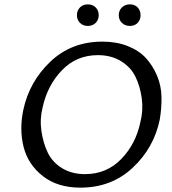

<svg xmlns="http://www.w3.org/2000/svg" viewBox="-20 -855 788 881"><path d="M333 -785Q333 -807 347 -821Q361 -835 383 -835Q405 -835 419 -821Q433 -807 433 -785Q433 -764 419 -750Q405 -736 383 -736Q361 -736 347 -750Q333 -764 333 -785ZM525 -785Q525 -807 539.5 -821Q554 -835 576 -835Q598 -835 611.5 -821Q625 -807 625 -785Q625 -764 611.5 -750Q598 -736 576 -736Q554 -736 539.5 -750Q525 -764 525 -785ZM349 6Q244 6 176.5 -47Q109 -100 88.5 -180Q68 -260 87 -351Q115 -481 211.5 -572.5Q308 -664 450 -664Q515 -664 566.5 -643.5Q618 -623 649.5 -588.5Q681 -554 700.5 -508Q720 -462 721 -410.5Q722 -359 713 -306Q686 -176 588.5 -85Q491 6 349 6ZM370 -56Q469 -56 536 -125Q603 -194 624 -294Q638 -349 630.5 -404Q623 -459 601.5 -503Q580 -547 535 -574.5Q490 -602 429 -602Q331 -602 264.5 -533Q198 -464 176 -364Q162 -309 170 -254Q178 -199 199 -155Q220 -111 264.5 -83.5Q309 -56 370 -56Z"/></svg>

Font: EauTestInfant Medium
Style: Italic
Weight: 500
Italic angle: -12°
Designer: Christian Thalmann (Catharsis Fonts)
Version: Version 0.001;PS 000.001;hotconv 1.0.88;makeotf.lib2.5.64775